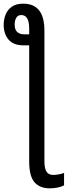

<svg xmlns="http://www.w3.org/2000/svg" viewBox="-29 -786 369 1046"><path d="M98 -766Q213 -766 213 -619V92Q213 132 224.5 149.5Q236 167 261 167Q276 167 293.5 163.5Q311 160 320 156V224Q287 240 242 240Q188 240 159 207Q130 174 130 93V-539H99Q44 -539 17.5 -570.5Q-9 -602 -9 -651Q-9 -680 1.5 -706.5Q12 -733 35.5 -749.5Q59 -766 98 -766ZM87 -704Q68 -704 59.5 -689Q51 -674 51 -652Q51 -624 65 -611.5Q79 -599 102 -599H130V-631Q130 -704 87 -704Z"/></svg>

Font: Avrile Sans Condensed
Style: Regular
Weight: 400
Width: 3
Designer: Monotype Design Team
Foundry: Monotype Imaging Inc.
Version: Version 2.001;September 10, 2019;FontCreator 11.5.0.2425 64-